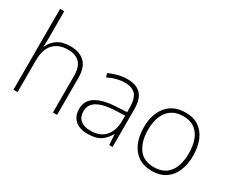

<svg xmlns="http://www.w3.org/2000/svg" viewBox="-107 -1208 1898 1563"><g transform="rotate(30 842.0 -426.0)"><path d="M128 -555Q128 -533 127 -515.5Q126 -498 125 -477H128Q146 -523 192 -556.5Q238 -590 316 -590Q403 -590 451 -543.5Q499 -497 499 -398V-51H460V-396Q460 -479 422 -517.5Q384 -556 313 -556Q226 -556 177 -504.5Q128 -453 128 -348V-51H89V-811H128Z M851 -590Q936 -590 978.5 -545.5Q1021 -501 1021 -404V-51H990L983 -149H981Q957 -103 913.5 -72Q870 -41 791 -41Q713 -41 671.5 -79Q630 -117 630 -184Q630 -263 695.5 -303.5Q761 -344 882 -350L982 -356V-396Q982 -482 949 -518.5Q916 -555 850 -555Q773 -555 693 -515L681 -549Q719 -567 762 -578.5Q805 -590 851 -590ZM886 -319Q784 -314 727 -282Q670 -250 670 -184Q670 -132 703 -103.5Q736 -75 795 -75Q889 -75 935 -128.5Q981 -182 982 -270V-323Z M1625 -316Q1625 -236 1599.5 -174Q1574 -112 1522 -76.5Q1470 -41 1392 -41Q1317 -41 1265.5 -76Q1214 -111 1187.5 -173Q1161 -235 1161 -316Q1161 -443 1223.5 -517Q1286 -591 1397 -591Q1476 -591 1526 -555Q1576 -519 1600.5 -457Q1625 -395 1625 -316ZM1201 -316Q1201 -209 1248 -142.5Q1295 -76 1392 -76Q1459 -76 1502 -106.5Q1545 -137 1565 -191Q1585 -245 1585 -316Q1585 -384 1566 -438Q1547 -492 1505.5 -524Q1464 -556 1397 -556Q1302 -556 1251.5 -492.5Q1201 -429 1201 -316Z"/></g></svg>

Font: Noto Sans Tamil UI ExtraLight
Style: Regular
Weight: 200
Designer: Jelle Bosma - Monotype Design Team
Foundry: Monotype Imaging Inc.
Version: Version 2.004; ttfautohint (v1.8.4.7-5d5b)